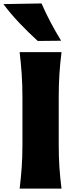

<svg xmlns="http://www.w3.org/2000/svg" viewBox="-52 -1119 458 1139"><path d="M64.5 0Q72.3 -64.9 76.7 -125.7Q81.1 -186.5 81.1 -263.2V-538.6Q81.1 -617.7 76.7 -680.4Q72.3 -743.2 64.5 -809.6H313Q304.7 -743.2 300.5 -680.4Q296.4 -617.7 296.4 -538.6V-263.2Q296.4 -186.5 300.5 -125.7Q304.7 -64.9 313 0ZM171.9 -876Q114.7 -928.2 62.7 -982.9Q10.7 -1037.6 -31.7 -1094.7L194.3 -1098.6Q218.8 -1042.5 247.8 -987.5Q276.9 -932.6 310.5 -877.4Z"/></svg>

Font: Pinar ExtraBold
Style: Regular
Weight: 800
Designer: Amin Abedi
Version: Version 3.000